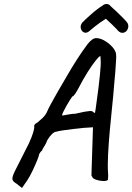

<svg xmlns="http://www.w3.org/2000/svg" viewBox="-20 -877 656 952"><path d="M61 33Q43 23 41.5 11Q40 -1 55 -31Q70 -61 102 -124Q126 -169 135.5 -194.5Q145 -220 147.5 -231Q150 -242 150 -245Q148 -254 152 -259.5Q156 -265 165 -269Q170 -274 185.5 -287Q201 -300 211 -318Q220 -339 232 -361Q244 -383 263 -416.5Q282 -450 314 -504Q334 -539 360.5 -580.5Q387 -622 414 -658Q425 -672 436 -680Q447 -688 456 -688Q475 -688 494.5 -677.5Q514 -667 530 -651.5Q546 -636 552 -621Q557 -613 556 -587Q555 -561 552 -524Q549 -487 545 -445Q542 -404 536 -348Q530 -292 524.5 -231Q519 -170 516 -113.5Q513 -57 516 -15Q517 -6 516 2Q515 10 515 15Q509 21 491 20.5Q473 20 456 14Q439 8 437 -1Q434 -4 433.5 -7Q433 -10 434 -28Q435 -46 436 -90L441 -246L428 -245Q419 -245 395 -243Q371 -241 343 -237.5Q315 -234 291.5 -230.5Q268 -227 259 -224Q250 -224 237.5 -212Q225 -200 214 -181Q210 -167 199.5 -151.5Q189 -136 189 -131Q182 -126 178 -119Q174 -112 174 -112Q174 -106 164.5 -82.5Q155 -59 141.5 -30.5Q128 -2 114 19L89 55ZM289 -304Q289 -304 300 -306Q311 -308 326 -310.5Q341 -313 353 -313Q382 -320 399 -323Q416 -326 425 -326.5Q434 -327 440 -324Q444 -319 447.5 -318Q451 -317 451 -317Q452 -319 454.5 -338.5Q457 -358 461 -387Q465 -416 469 -447.5Q473 -479 475.5 -506.5Q478 -534 479 -549Q480 -568 479 -583.5Q478 -599 478 -599Q472 -599 454.5 -577Q437 -555 414.5 -519.5Q392 -484 371 -443Q361 -424 352.5 -411.5Q344 -399 339 -399Q337 -397 328 -383Q319 -369 309 -351.5Q299 -334 292.5 -320Q286 -306 289 -304ZM429 -728Q412 -711 398.5 -715.5Q385 -720 381 -735Q377 -750 387 -764Q390 -768 402 -779Q414 -790 430 -804.5Q446 -819 462 -831Q478 -843 488 -849Q500 -859 511.5 -857Q523 -855 529 -846Q541 -836 558 -819.5Q575 -803 591 -787Q607 -771 612 -763Q618 -752 615.5 -740Q613 -728 604 -720.5Q595 -713 583 -714.5Q571 -716 558 -733Q551 -740 535.5 -755.5Q520 -771 505 -784Q493 -777 477.5 -766Q462 -755 449 -744.5Q436 -734 429 -728Z"/></svg>

Font: Caveat SemiBold
Style: Regular
Weight: 600
Designer: Pablo Impallari
Foundry: Pablo Impallari
Version: Version 2.000